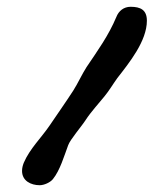

<svg xmlns="http://www.w3.org/2000/svg" viewBox="-20 -644 453 566"><path d="M97 -98C110 -98 128 -106 136 -116C157 -142 169 -184 181 -216C187 -233 221 -272 233 -291C248 -314 271 -339 288 -360C302 -377 313 -396 326 -414C361 -459 413 -523 413 -583C413 -615 394 -624 365 -624C345 -624 330 -612 323 -594C300 -539 268 -495 235 -446C221 -424 210 -399 196 -377C174 -343 150 -309 127 -275C102 -238 68 -206 50 -164C47 -156 45 -149 45 -140C45 -111 71 -98 97 -98Z"/></svg>

Font: ChillLongCangKaiShu Bold
Style: Regular
Weight: 700
Version: Version 3.500;Glyphs 3.1.1 (3135)